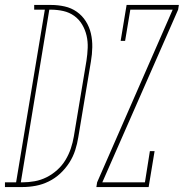

<svg xmlns="http://www.w3.org/2000/svg" viewBox="-89 -755 742 775"><path d="M-69 0V-19H-24L92 -716H49V-735H117Q145 -735 172 -729Q199 -723 221 -707.5Q243 -692 257.5 -669Q272 -646 278 -619.5Q284 -593 283.5 -564.5Q283 -536 278 -507L227 -201Q223 -175 214.5 -148.5Q206 -122 190.5 -98Q175 -74 154 -54.5Q133 -35 107.5 -22.5Q82 -10 55 -5Q28 0 2 0ZM2 -19Q26 -19 51 -23.5Q76 -28 99 -39.5Q122 -51 142 -69Q162 -87 175.5 -109.5Q189 -132 197 -156Q205 -180 209 -204L260 -510Q264 -536 265 -561.5Q266 -587 260.5 -611Q255 -635 242.5 -656Q230 -677 210.5 -691Q191 -705 166.5 -710.5Q142 -716 116 -716H110L-5 -19ZM300 0 303 -19 608 -716H437L416 -590H398L422 -735H633L630 -716L324 -19H496L516 -145H535L511 0Z"/></svg>

Font: Iosevka Slab Thin Extended
Style: Italic
Weight: 100
Width: 7
Italic angle: -9°
Monospace: yes
Designer: Belleve Invis
Foundry: Belleve Invis
Version: Version 11.1.0; ttfautohint (v1.8.3)